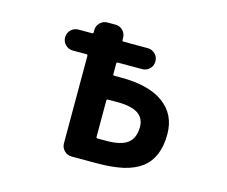

<svg xmlns="http://www.w3.org/2000/svg" viewBox="-103 -897 1205 1019"><g transform="rotate(15 500.0 -388.0)"><path d="M368.2 -19.5Q344.7 -19.5 327.6 -36.1Q310.5 -52.7 310.5 -77.1V-556.6Q310.5 -564.5 303.7 -564.5H228.5Q205.1 -564.5 188 -581.1Q170.9 -597.7 170.9 -622.1Q170.9 -646.5 188 -663.1Q205.1 -679.7 228.5 -679.7H303.7Q310.5 -679.7 310.5 -687.5V-698.2Q310.5 -722.7 327.6 -739.3Q344.7 -755.9 368.2 -755.9H411.1Q435.5 -755.9 452.1 -739.3Q468.8 -722.7 468.8 -698.2V-687.5Q468.8 -679.7 476.6 -679.7H609.4Q632.8 -679.7 649.9 -663.1Q667 -646.5 667 -622.1Q667 -597.7 649.9 -581.1Q632.8 -564.5 609.4 -564.5H476.6Q468.8 -564.5 468.8 -556.6V-499Q468.8 -492.2 476.6 -492.2H513.7Q667 -492.2 747.1 -432.6Q828.1 -373 828.1 -265.6Q828.1 -201.2 809.1 -154.3Q790 -107.4 751.5 -77.6Q712.9 -47.9 651.4 -33.2Q589.8 -19.5 504.9 -19.5ZM523.4 -147.5Q605.5 -147.5 641.6 -175.8Q677.7 -204.1 677.7 -264.6Q677.7 -312.5 641.6 -336.9Q604.5 -361.3 530.3 -361.3Q528.3 -361.3 527.3 -361.3H476.6Q468.8 -361.3 468.8 -354.5V-154.3Q468.8 -147.5 476.6 -147.5Z"/></g></svg>

Font: Rounded Mgen+ 1mn bold
Style: Bold
Weight: 700
Designer: [Source Han Sans]
Ryoko NISHIZUKA  (kana & ideographs); Paul D. Hunt (Latin, Greek & Cyrillic); Wenlong ZHANG  (bopomofo
Version: Version 1.059.20150602